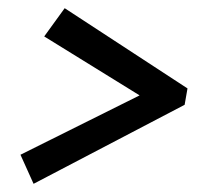

<svg xmlns="http://www.w3.org/2000/svg" viewBox="-20 -516 488 469"><path d="M88 -427 138 -496 438 -300 431 -260 62 -67 30 -138 321 -283Z"/></svg>

Font: Piazzolla SemiBold
Style: Italic
Weight: 600
Italic angle: -11.3°
Designer: Juan Pablo del Peral
Foundry: Huerta Tipografica
Version: Version 1.330